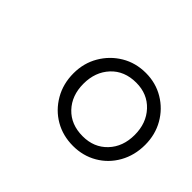

<svg xmlns="http://www.w3.org/2000/svg" viewBox="-72 -837 519 519"><g transform="rotate(45 187.5 -577.5)"><path d="M239 -438Q200 -438 169 -456Q138 -474 119.5 -506Q101 -538 101 -578Q101 -617 119.5 -648.5Q138 -680 169 -698.5Q200 -717 239 -717Q277 -717 308 -698.5Q339 -680 357 -648.5Q375 -617 375 -578Q375 -538 357 -506Q339 -474 308 -456Q277 -438 239 -438ZM239 -475Q282 -475 309 -503.5Q336 -532 336 -577Q336 -622 309 -651Q282 -680 239 -680Q194 -680 167 -651Q140 -622 140 -577Q140 -532 167 -503.5Q194 -475 239 -475Z"/></g></svg>

Font: Livvic Light
Style: Italic
Weight: 300
Italic angle: -10°
Designer: Jacques Le Bailly, Baron von Fonthausen
Version: Version 1.001; ttfautohint (v1.8.2)